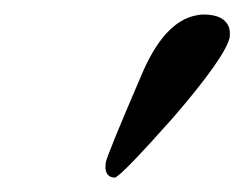

<svg xmlns="http://www.w3.org/2000/svg" viewBox="-20 -582 337 265"><path d="M260.7 -562Q290.5 -562 296.4 -543Q297.9 -536.6 296.9 -529.8Q290 -502 218.3 -418.9Q148.4 -340.3 138.7 -336.9Q127 -336.9 125.5 -349.6Q125.5 -354 126 -357.9Q128.9 -370.6 174.3 -476.1Q206.1 -553.2 252 -561Q256.8 -562 260.7 -562Z"/></svg>

Font: Linux Biolinum Capitals O
Style: Italic Samll Caps
Weight: 400
Italic angle: -12°
Designer: Philipp H. Poll
Foundry: Philipp H. Poll
Version: Version 0.6.2